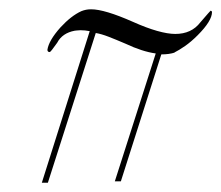

<svg xmlns="http://www.w3.org/2000/svg" viewBox="-20 -387 476 413"><path d="M70 6 173 -320Q168 -321 163 -321.5Q158 -322 153 -322Q149 -322 146 -321.5Q143 -321 141 -321Q114 -316 103 -295Q89 -275 87 -275Q82 -275 82 -280Q85 -300 110 -328Q133 -353 155 -363Q160 -365 165 -366Q170 -367 176 -367Q205 -367 266 -340Q295 -327 318 -320.5Q341 -314 357 -314Q392 -314 411 -339Q422 -352 427.5 -358Q433 -364 433 -364Q434 -364 436 -362V-361Q436 -342 405 -311Q391 -297 378 -288Q365 -279 355 -274H356Q344 -270 327 -270L240 3H227L315 -272Q286 -276 250 -293Q229 -302 213.5 -308Q198 -314 186 -316L83 6Z"/></svg>

Font: Imperial Script
Style: Regular
Weight: 400
Designer: Robert E. Leuschke
Foundry: Robert E. Leuschke
Version: Version 1.010; ttfautohint (v1.8.3)